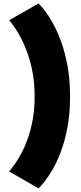

<svg xmlns="http://www.w3.org/2000/svg" viewBox="-20 -800 458 1084"><path d="M198 263.5Q210.5 251.5 232 224.5Q253.5 197.5 278.2 154.8Q303 112 325 52.8Q347 -6.5 361.2 -83.2Q375.5 -160 375.5 -255Q375.5 -350 361.2 -427.2Q347 -504.5 325 -565Q303 -625.5 278.2 -669.5Q253.5 -713.5 232 -741Q210.5 -768.5 198 -780.5L32 -686Q43.5 -672.5 61.5 -646.8Q79.5 -621 99.2 -583.5Q119 -546 136.2 -497.2Q153.5 -448.5 164.5 -387.8Q175.5 -327 175.5 -255Q175.5 -183.5 164.5 -123.8Q153.5 -64 136.2 -16Q119 32 99.2 68.2Q79.5 104.5 61.5 129.5Q43.5 154.5 32 168.5Z"/></svg>

Font: Anybody UltraCondensed Thin Black
Style: Regular
Weight: 900
Version: Version 1.111